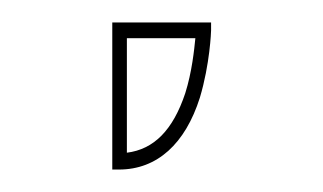

<svg xmlns="http://www.w3.org/2000/svg" viewBox="-20 -69 288 171"><path d="M93 -35H154C153 -25 151 -5 145 14C134 47 117 64 93 67ZM86 82C120 82 145 59 158 18C167 -12 168 -41 168 -42V-49H80V82Z"/></svg>

Font: Platiipus Light
Style: Light
Weight: 400
Version: Version 001.000